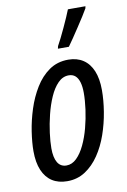

<svg xmlns="http://www.w3.org/2000/svg" viewBox="-89 -832 590 895"><g transform="rotate(-10 206.5 -384.5)"><path d="M156.2 9.8Q114.3 9.8 85 -9Q55.7 -27.8 40 -64.7Q24.4 -101.6 24.4 -154.8Q24.4 -195.3 32.2 -247.1Q40 -298.8 56.9 -351.3Q73.7 -403.8 101.1 -448.5Q128.4 -493.2 167.2 -520.3Q206.1 -547.4 257.8 -547.4Q298.8 -547.4 328.1 -528.1Q357.4 -508.8 372.8 -471.7Q388.2 -434.6 388.2 -380.9Q388.2 -332.5 379.4 -278.6Q370.6 -224.6 352.8 -173.3Q335 -122.1 307.1 -80.8Q279.3 -39.6 241.7 -14.9Q204.1 9.8 156.2 9.8ZM165 -63Q191.4 -63 213.1 -84.2Q234.9 -105.5 251.7 -140.9Q268.6 -176.3 279.8 -218.8Q291 -261.2 296.9 -304.2Q302.7 -347.2 302.7 -382.8Q302.7 -412.1 296.6 -432.9Q290.5 -453.6 278.3 -464.4Q266.1 -475.1 247.1 -475.1Q218.8 -475.1 196.3 -452.1Q173.8 -429.2 157.5 -391.8Q141.1 -354.5 130.4 -311Q119.6 -267.6 114.3 -226.1Q108.9 -184.6 108.9 -153.8Q108.9 -109.9 123 -86.4Q137.2 -63 165 -63ZM219.7 -606 222.2 -617.7Q230 -631.3 240.5 -652.6Q251 -673.8 262 -697.5Q272.9 -721.2 282.5 -742.9Q292 -764.6 297.4 -778.8H380.4L378.4 -769Q371.1 -755.9 357.2 -733.9Q343.3 -711.9 326.9 -687.3Q310.5 -662.6 295.7 -640.6Q280.8 -618.7 271.5 -606Z"/></g></svg>

Font: Open Sans Condensed Medium
Style: Italic
Weight: 500
Width: 3
Italic angle: -12°
Designer: Monotype Design Team
Foundry: Monotype Imaging Inc.
Version: Version 3.000